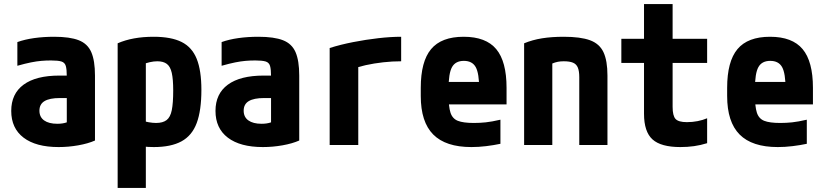

<svg xmlns="http://www.w3.org/2000/svg" viewBox="-20 -710 4040 940"><path d="M267 10Q156 10 95.5 -36Q35 -82 35 -167Q35 -251 95.5 -295.5Q156 -340 271 -340H376V-230H273Q223 -230 198 -215Q173 -200 173 -168Q173 -137 196 -120.5Q219 -104 261 -104Q286 -104 305.5 -110.5Q325 -117 343 -131L307 -58V-336Q307 -371 302 -387.5Q297 -404 280.5 -409Q264 -414 230 -414Q205 -414 182 -412Q159 -410 131.5 -404.5Q104 -399 65 -388V-504Q101 -517 147 -523.5Q193 -530 245 -530Q322 -530 365.5 -513Q409 -496 427 -454.5Q445 -413 445 -340V-22Q411 -7 363 1.5Q315 10 267 10Z M556 -498Q629 -530 732 -530Q818 -530 869 -504.5Q920 -479 943 -422Q966 -365 966 -270Q966 -169 943 -107.5Q920 -46 868.5 -18Q817 10 733 10Q705 10 677.5 7Q650 4 625 -1L659 -124Q688 -115 708 -111.5Q728 -108 744 -108Q777 -108 795.5 -122Q814 -136 821 -170.5Q828 -205 828 -267Q828 -322 821 -353Q814 -384 797 -397Q780 -410 750 -410Q733 -410 713 -405.5Q693 -401 663 -390L694 -462V210H556Z M1267 10Q1156 10 1095.5 -36Q1035 -82 1035 -167Q1035 -251 1095.5 -295.5Q1156 -340 1271 -340H1376V-230H1273Q1223 -230 1198 -215Q1173 -200 1173 -168Q1173 -137 1196 -120.5Q1219 -104 1261 -104Q1286 -104 1305.5 -110.5Q1325 -117 1343 -131L1307 -58V-336Q1307 -371 1302 -387.5Q1297 -404 1280.5 -409Q1264 -414 1230 -414Q1205 -414 1182 -412Q1159 -410 1131.5 -404.5Q1104 -399 1065 -388V-504Q1101 -517 1147 -523.5Q1193 -530 1245 -530Q1322 -530 1365.5 -513Q1409 -496 1427 -454.5Q1445 -413 1445 -340V-22Q1411 -7 1363 1.5Q1315 10 1267 10Z M1594 -475Q1648 -492 1709.5 -504Q1771 -516 1832 -523Q1893 -530 1944 -530V-410Q1901 -410 1856 -405Q1811 -400 1770.5 -391Q1730 -382 1699 -370L1734 -435V0H1594Z M2288 10Q2162 10 2101 -51.5Q2040 -113 2040 -240V-280Q2040 -409 2090.5 -469.5Q2141 -530 2250 -530Q2359 -530 2409.5 -469.5Q2460 -409 2460 -280V-199H2108V-309H2350L2326 -274Q2326 -351 2309 -381.5Q2292 -412 2251 -412Q2210 -412 2193 -381.5Q2176 -351 2176 -274V-246Q2176 -188 2185.5 -158.5Q2195 -129 2221.5 -118.5Q2248 -108 2300 -108Q2329 -108 2358 -111Q2387 -114 2430 -124V-6Q2397 1 2360 5.5Q2323 10 2288 10Z M2546 -498Q2587 -515 2634 -522.5Q2681 -530 2740 -530Q2822 -530 2868.5 -513Q2915 -496 2934.5 -454.5Q2954 -413 2954 -340V0H2816V-332Q2816 -362 2809 -379Q2802 -396 2785.5 -403Q2769 -410 2740 -410Q2724 -410 2711 -407.5Q2698 -405 2681 -398Q2664 -391 2636 -376L2684 -462V0H2546Z M3311 10Q3216 10 3174.5 -27.5Q3133 -65 3133 -153V-402H3022V-520H3133V-690H3273V-520H3442V-402H3273V-187Q3273 -143 3287.5 -127.5Q3302 -112 3343 -112Q3370 -112 3395.5 -117Q3421 -122 3442 -131V-9Q3410 1 3378 5.5Q3346 10 3311 10Z M3788 10Q3662 10 3601 -51.5Q3540 -113 3540 -240V-280Q3540 -409 3590.5 -469.5Q3641 -530 3750 -530Q3859 -530 3909.5 -469.5Q3960 -409 3960 -280V-199H3608V-309H3850L3826 -274Q3826 -351 3809 -381.5Q3792 -412 3751 -412Q3710 -412 3693 -381.5Q3676 -351 3676 -274V-246Q3676 -188 3685.5 -158.5Q3695 -129 3721.5 -118.5Q3748 -108 3800 -108Q3829 -108 3858 -111Q3887 -114 3930 -124V-6Q3897 1 3860 5.5Q3823 10 3788 10Z"/></svg>

Font: M PLUS Code Latin
Style: Bold
Weight: 700
Designer: Coji Morishita
Foundry: UNDERFOREST DESIGN
Version: Version 1.002; ttfautohint (v1.8.3)